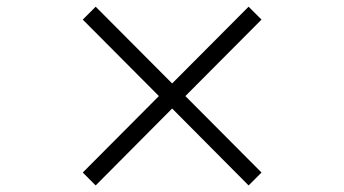

<svg xmlns="http://www.w3.org/2000/svg" viewBox="-20 -590 1040 580"><path d="M731 -29.8 500 -262.2 269 -29.8 230 -68.8 460 -299.8 230 -530.8 269 -569.8 500 -337.9 731 -569.8 770 -530.8 540 -299.8 770 -68.8Z"/></svg>

Font: Charis SIL Eur
Style: Bold
Weight: 700
Foundry: SIL International
Version: Version 5.000